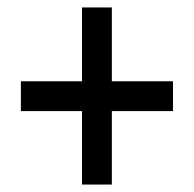

<svg xmlns="http://www.w3.org/2000/svg" viewBox="-20 -677 520 515"><path d="M200 -182H280V-379H444V-459H280V-657H200V-459H36V-379H200Z"/></svg>

Font: Noto Sans Malayalam UI Condensed Medium
Style: Regular
Weight: 500
Width: 3
Designer: Jelle Bosma - Monotype Design Team
Foundry: Monotype Imaging Inc.
Version: Version 2.104